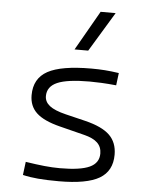

<svg xmlns="http://www.w3.org/2000/svg" viewBox="-56 -841 697 896"><g transform="rotate(5 293.0 -392.5)"><path d="M252.9 9.8Q196.3 9.8 156 6.3Q115.7 2.9 84 -4.9L91.8 -66.9Q142.1 -59.1 180.2 -55.2Q218.3 -51.3 252.9 -51.3Q348.6 -51.3 391.8 -71.3Q435.1 -91.3 435.1 -135.7Q435.1 -166.5 415 -186Q395 -205.6 351.1 -216.3L234.9 -245.6Q159.7 -264.6 125.7 -296.4Q91.8 -328.1 91.8 -379.4Q91.8 -458 155 -492.7Q218.3 -527.3 359.4 -527.3Q393.6 -527.3 423.1 -525.1Q452.6 -522.9 488.3 -517.6L481 -459.5Q441.4 -463.4 411.9 -464.8Q382.3 -466.3 356.4 -466.3Q252 -466.3 205.3 -446Q158.7 -425.8 158.7 -380.9Q158.7 -354 182.4 -335.4Q206.1 -316.9 258.3 -304.2L351.1 -281.7Q431.2 -262.2 466.6 -227.8Q502 -193.4 502 -136.2Q502 -59.6 443.1 -24.9Q384.3 9.8 252.9 9.8ZM272.9 -609.4 378.9 -794.9H449.2L336.9 -609.4Z"/></g></svg>

Font: CaskaydiaCove NFP Light
Style: Regular
Weight: 300
Designer: Aaron Bell
Foundry: Saja Typeworks
Version: Version 2111.001; VTT 6.35;Nerd Fonts 3.1.1